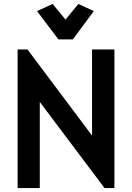

<svg xmlns="http://www.w3.org/2000/svg" viewBox="-20 -950 667 970"><path d="M275 -751H348L454 -894L376 -930L311 -851L246 -930L167 -894ZM119 -700H69V0H181V-435L508 0H558V-700H445V-265Z"/></svg>

Font: Mint Spirit No2
Style: Bold
Weight: 700
Designer: HARENDAL Hirwen
Foundry: Arkandis Digital Foundry.
Version: Version 1.004;FFEdit